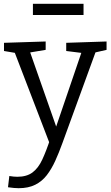

<svg xmlns="http://www.w3.org/2000/svg" viewBox="-20 -750 583 1009"><path d="M22 234 29 175Q41 177 51.5 178Q62 179 71 179Q120 179 150.5 156.5Q181 134 202 89Q223 44 245 -23L242 7L55 -480L66 -471L1 -482V-525L220 -532V-488L130 -473L136 -482L285 -57L267 -61L410 -480L416 -471L328 -482V-525L540 -532V-488L470 -472L484 -481L308 2Q290 52 270.5 95Q251 138 226 170.5Q201 203 165 221Q129 239 78 239Q55 239 22 234ZM419 -730V-671H153V-730Z"/></svg>

Font: Pack4
Style: Regular
Weight: 400
Version: Version 2.002